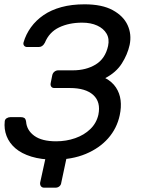

<svg xmlns="http://www.w3.org/2000/svg" viewBox="-20 -730 654 890"><path d="M185 140Q175 140 170 133.5Q165 127 166 117L194 -11L298 -43L264 117Q263 127 255.5 133.5Q248 140 237 140ZM231 10Q171 10 125.5 -4Q80 -18 51.5 -42.5Q23 -67 10.5 -99.5Q-2 -132 2 -168Q3 -177 11 -182Q19 -187 28 -187H77Q87 -187 93 -183Q99 -179 101 -166Q104 -126 139 -100.5Q174 -75 240 -75Q287 -75 328.5 -89.5Q370 -104 398.5 -131.5Q427 -159 436 -198Q448 -257 412.5 -289.5Q377 -322 304 -322H232Q222 -322 217.5 -328.5Q213 -335 215 -345L222 -380Q224 -391 232 -397.5Q240 -404 250 -404H318Q379 -404 423.5 -431Q468 -458 481 -517Q488 -550 474 -574Q460 -598 430.5 -611.5Q401 -625 361 -625Q300 -625 254 -603Q208 -581 188 -532Q182 -521 175 -516.5Q168 -512 159 -512H106Q97 -512 92 -518Q87 -524 89 -533Q100 -571 123.5 -603.5Q147 -636 182 -660Q217 -684 264.5 -697Q312 -710 372 -710Q453 -710 502.5 -683Q552 -656 571.5 -613.5Q591 -571 581 -522Q571 -477 544.5 -435.5Q518 -394 468 -368Q500 -351 517.5 -324.5Q535 -298 539 -265.5Q543 -233 535 -196Q522 -135 481.5 -89Q441 -43 377.5 -16.5Q314 10 231 10Z"/></svg>

Font: Rubik
Style: Italic
Weight: 400
Italic angle: -12°
Designer: Hubert and Fischer
Foundry: Hubert and Fischer
Version: Version 2.300;gftools[0.9.30]